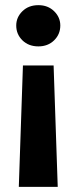

<svg xmlns="http://www.w3.org/2000/svg" viewBox="-20 -528 297 745"><path d="M69 -274H188L204 197H53ZM129 -508Q166 -508 190 -484.5Q214 -461 214 -429Q214 -395 190 -371.5Q166 -348 129 -348Q91 -348 67 -371.5Q43 -395 43 -429Q43 -461 67 -484.5Q91 -508 129 -508Z"/></svg>

Font: DM Sans 9pt 36pt ExtraBold
Style: Regular
Weight: 800
Version: Version 4.004;gftools[0.9.30]